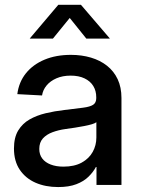

<svg xmlns="http://www.w3.org/2000/svg" viewBox="-20 -756 578 785"><path d="M217.8 8.8Q166 8.8 125.2 -9Q84.5 -26.9 60.8 -62Q37.1 -97.2 37.1 -148.9Q37.1 -193.8 54.4 -222.4Q71.8 -251 100.8 -267.6Q129.9 -284.2 166.7 -293Q203.6 -301.8 242.7 -306.2Q291 -312 319.6 -315.7Q348.1 -319.3 360.8 -327.6Q373.5 -335.9 373.5 -354.5V-358.4Q373.5 -384.8 361.3 -404.5Q349.1 -424.3 325.7 -435.5Q302.2 -446.8 269 -446.8Q235.8 -446.8 210.7 -435.8Q185.5 -424.8 170.4 -406.5Q155.3 -388.2 151.9 -365.7L50.8 -371.1Q57.1 -420.4 85.9 -456.3Q114.7 -492.2 161.9 -512Q209 -531.7 270 -531.7Q314 -531.7 351.8 -520.5Q389.6 -509.3 417.7 -487.1Q445.8 -464.8 461.2 -431.9Q476.6 -398.9 476.6 -355.5V0H374.5V-73.2H372.1Q361.3 -52.7 342 -33.7Q322.8 -14.6 292.2 -2.9Q261.7 8.8 217.8 8.8ZM239.3 -74.7Q284.2 -74.7 314.2 -91.3Q344.2 -107.9 359.1 -135Q374 -162.1 374 -193.8V-256.3Q368.7 -252 355.5 -248Q342.3 -244.1 324.5 -240.7Q306.6 -237.3 286.9 -234.1Q267.1 -231 248 -228.5Q219.7 -224.6 195.1 -215.6Q170.4 -206.5 155.5 -190.2Q140.6 -173.8 140.6 -147Q140.6 -124 152.8 -107.9Q165 -91.8 187.3 -83.3Q209.5 -74.7 239.3 -74.7ZM196.3 -598.1H102.1V-599.1L218.3 -736.3H311L428.7 -599.1V-598.1H333L265.1 -682.6Z"/></svg>

Font: Inter 28pt Medium
Style: Regular
Weight: 500
Designer: Rasmus Andersson
Foundry: rsms
Version: Version 4.001;git-66647c0bb